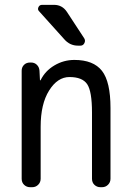

<svg xmlns="http://www.w3.org/2000/svg" viewBox="-20 -780 540 800"><path d="M205.1 -759.8Q239.3 -759.8 258.8 -730.5L331.1 -620.1Q336.9 -610.4 331.5 -600.1Q326.2 -589.8 315.4 -589.8H304.7Q270.5 -589.8 247.1 -617.2L142.6 -733.4Q135.7 -740.2 140.1 -750Q144.5 -759.8 155.3 -759.8ZM105.5 0Q90.8 0 80.6 -9.8Q70.3 -19.5 70.3 -35.2V-485.4Q70.3 -500 80.1 -509.8Q89.8 -519.5 105.5 -519.5H109.4Q124 -519.5 133.8 -509.8Q143.6 -500 144.5 -485.4L146.5 -446.3Q146.5 -445.3 147.5 -445.3Q149.4 -445.3 149.4 -446.3Q168 -484.4 206.5 -507.3Q245.1 -530.3 290 -530.3Q369.1 -530.3 404.8 -484.9Q440.4 -439.5 440.4 -330.1V-35.2Q440.4 -20.5 430.2 -10.3Q419.9 0 405.3 0H398.4Q383.8 0 373.5 -9.8Q363.3 -19.5 363.3 -35.2V-311.5Q363.3 -399.4 343.3 -429.2Q323.2 -459 269.5 -459Q219.7 -459 184.6 -402.8Q149.4 -346.7 149.4 -252V-35.2Q149.4 -20.5 139.2 -10.3Q128.9 0 114.3 0Z"/></svg>

Font: Rounded-L Mgen+ 2m regular
Style: Regular
Weight: 400
Designer: [Source Han Sans]
Ryoko NISHIZUKA  (kana & ideographs); Paul D. Hunt (Latin, Greek & Cyrillic); Wenlong ZHANG  (bopomofo
Version: Version 1.059.20150602